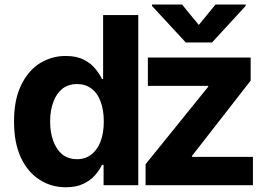

<svg xmlns="http://www.w3.org/2000/svg" viewBox="-20 -792 1157 821"><path d="M261.7 8.8Q199.2 8.8 149.4 -23.4Q98.6 -55.7 69.3 -118.2Q40 -180.7 40 -272.5Q40 -366.2 70.3 -427.7Q100.6 -490.2 150.4 -521.5Q201.2 -552.7 260.7 -552.7Q306.6 -552.7 337.9 -537.1Q368.2 -521.5 386.7 -499Q406.2 -475.6 416 -454.1Q418 -454.1 420.9 -454.1Q420.9 -522.5 420.9 -727.5Q459 -727.5 571.3 -727.5Q571.3 -545.9 571.3 0Q534.2 0 422.9 0Q422.9 -21.5 422.9 -86.9Q420.9 -86.9 416 -86.9Q405.3 -64.5 385.7 -42Q367.2 -20.5 335.9 -5.9Q305.7 8.8 261.7 8.8ZM309.6 -111.3Q345.7 -111.3 371.1 -131.8Q396.5 -151.4 410.2 -187.5Q423.8 -223.6 423.8 -272.5Q423.8 -321.3 410.2 -357.4Q397.5 -393.6 371.1 -413.1Q345.7 -432.6 309.6 -432.6Q272.5 -432.6 246.1 -412.1Q220.7 -391.6 208 -355.5Q194.3 -320.3 194.3 -272.5Q194.3 -225.6 208 -188.5Q221.7 -152.3 246.1 -131.8Q272.5 -111.3 309.6 -111.3ZM602.5 0Q602.5 -22.5 602.5 -89.8Q668.9 -172.9 870.1 -420.9Q870.1 -421.9 870.1 -424.8Q805.7 -424.8 612.3 -424.8Q612.3 -455.1 612.3 -545.9Q721.7 -545.9 1051.8 -545.9Q1051.8 -520.5 1051.8 -447.3Q989.3 -366.2 800.8 -125Q800.8 -124 800.8 -121.1Q866.2 -121.1 1061.5 -121.1Q1061.5 -90.8 1061.5 0Q946.3 0 602.5 0ZM758.8 -772.5Q776.4 -750 830.1 -685.5Q847.7 -707 901.4 -772.5Q933.6 -772.5 1030.3 -772.5Q1030.3 -770.5 1030.3 -766.6Q994.1 -727.5 886.7 -610.4Q858.4 -610.4 774.4 -610.4Q738.3 -649.4 629.9 -766.6Q629.9 -768.6 629.9 -772.5Q662.1 -772.5 758.8 -772.5Z"/></svg>

Font: DeepSea
Style: Bold
Weight: 700
Designer: Stem
Version: Version 3.019;git-0a5106e0b